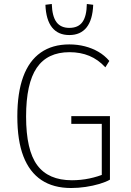

<svg xmlns="http://www.w3.org/2000/svg" viewBox="-20 -936 657 964"><path d="M337 8Q248 8 188 -32Q128 -72 97.5 -151Q67 -230 67 -351Q67 -470 96.5 -550.5Q126 -631 184.5 -672Q243 -713 328 -713Q369 -713 406 -703.5Q443 -694 474 -676Q505 -658 529 -630L509 -598Q473 -637 428.5 -655.5Q384 -674 329 -674Q218 -674 164.5 -595.5Q111 -517 111 -351Q111 -182 167 -106.5Q223 -31 341 -31Q386 -31 429 -40Q472 -49 509 -65L491 -32V-314H338V-353H532V-34Q511 -22 479 -12.5Q447 -3 410 2.5Q373 8 337 8ZM328 -760Q272 -760 241.5 -798Q211 -836 208 -912L240 -916Q242 -854 263.5 -825Q285 -796 328 -796Q373 -796 394 -825.5Q415 -855 416 -916L448 -912Q445 -836 414.5 -798Q384 -760 328 -760Z"/></svg>

Font: Nunito Sans 10pt Condensed ExtraLight
Style: Regular
Weight: 250
Width: 3
Designer: Vernon Adams
Foundry: Vernon Adams
Version: Version 3.101;gftools[0.9.27]